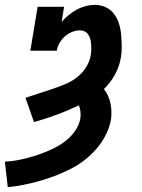

<svg xmlns="http://www.w3.org/2000/svg" viewBox="-63 -548 583 791"><path d="M-31 223 -43 118Q-20 117 3 113Q26 109 49 103Q72 97 94 89.5Q116 82 138 72.5Q160 63 181 50.5Q202 38 220 21.5Q238 5 251 -16Q264 -37 268 -60Q270 -74 268.5 -88Q267 -102 262 -114Q216 -92 169.5 -75Q123 -58 77 -45L42 -145Q68 -154 95 -162.5Q122 -171 148.5 -180Q175 -189 201.5 -199.5Q228 -210 251.5 -227.5Q275 -245 291 -270Q307 -295 311 -321Q313 -332 313 -343Q313 -354 312.5 -365Q312 -376 309 -386.5Q306 -397 300.5 -405.5Q295 -414 286 -418.5Q277 -423 266 -423Q250 -423 233 -416Q216 -409 203.5 -397.5Q191 -386 182 -370.5Q173 -355 171 -339H62L92 -520H201L191 -458Q204 -473 220 -486Q236 -499 253.5 -508.5Q271 -518 290.5 -523Q310 -528 328 -528Q352 -528 373 -518Q394 -508 407 -490.5Q420 -473 427 -451Q434 -429 436 -405.5Q438 -382 438.5 -358.5Q439 -335 435 -311Q429 -275 411 -241.5Q393 -208 365 -181Q385 -156 392 -122.5Q399 -89 394 -54Q388 -22 372.5 8.5Q357 39 334 65.5Q311 92 283.5 113Q256 134 225 149.5Q194 165 162 177Q130 189 98 198Q66 207 33.5 213.5Q1 220 -31 223Z"/></svg>

Font: Iosevka Curly Slab Extrabold
Style: Italic
Weight: 800
Italic angle: -9°
Monospace: yes
Designer: Belleve Invis
Foundry: Belleve Invis
Version: Version 22.1.2; ttfautohint (v1.8.4)